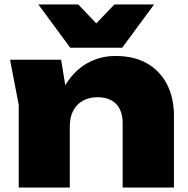

<svg xmlns="http://www.w3.org/2000/svg" viewBox="-20 -841 845 861"><path d="M25 -573H254L293 -336V0H64V-371ZM497 -590Q581 -590 639 -557Q697 -524 728.5 -463.5Q760 -403 760 -322V0H530V-289Q530 -345 500.5 -375Q471 -405 417 -405Q379 -405 351 -389Q323 -373 308 -344Q293 -315 293 -274L224 -310Q237 -403 276.5 -465Q316 -527 373 -558.5Q430 -590 497 -590ZM528 -627H295L152 -821H331L465 -680H358L493 -821H671Z"/></svg>

Font: Unbounded ExtraBold
Style: Regular
Weight: 800
Designer: Luke Prowse, Jean-Baptiste Morizot, Fátima Lázaro, Florian Runge
Foundry: NaN
Version: Version 1.701;gftools[0.9.28.dev5+ged2979d]